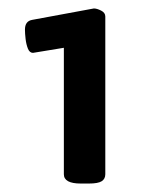

<svg xmlns="http://www.w3.org/2000/svg" viewBox="-20 -783 380 454"><path d="M171 -349Q131 -349 131 -371V-670L58 -658Q50 -658 46 -668Q42 -678 40.5 -691Q39 -704 39 -713Q39 -733 56 -736L202 -763Q209 -763 219 -758Q229 -753 229 -744V-371Q229 -360 220.5 -354.5Q212 -349 190 -349Z"/></svg>

Font: Asap Semi Expanded ExtraBold
Style: Regular
Weight: 800
Width: 6
Designer: Pablo Cosgaya
Foundry: Omnibus-Type
Version: Version 3.001; ttfautohint (v1.8.4.7-5d5b)